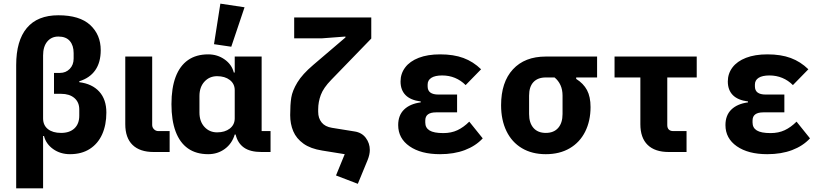

<svg xmlns="http://www.w3.org/2000/svg" viewBox="-20 -836 4540 1056"><path d="M69 -478Q69 -612 127.5 -682Q186 -752 301 -752Q418 -752 476 -698.5Q534 -645 534 -560Q534 -493 504 -450Q474 -407 416 -389V-384Q487 -375 526 -332Q565 -289 565 -217Q565 -149 542 -97.5Q519 -46 474 -17Q429 12 365 12Q312 12 272.5 -16Q233 -44 222 -88H217V200H69ZM277 -435H310Q342 -435 363.5 -457Q385 -479 385 -514V-544Q385 -586 364 -610.5Q343 -635 301 -635Q263 -635 240 -607.5Q217 -580 217 -531V-185Q217 -147 243.5 -126Q270 -105 316 -105Q363 -105 389.5 -130Q416 -155 416 -200V-234Q416 -274 389 -297Q362 -320 316 -320H277Z M913 0H825Q749 0 709 -39Q669 -78 669 -153V-525H817V-149Q817 -135 827 -125Q837 -115 851 -115H913Z M1468 0H1418Q1356 0 1321.5 -24.5Q1287 -49 1276 -96H1271Q1256 -46 1216.5 -17Q1177 12 1125 12Q1059 12 1014 -19.5Q969 -51 946 -112.5Q923 -174 923 -263Q923 -352 946 -413Q969 -474 1014 -505.5Q1059 -537 1125 -537Q1176 -537 1215.5 -509Q1255 -481 1266 -437H1271V-525H1419V-115H1468ZM1271 -185V-340Q1271 -375 1244 -396Q1217 -417 1174 -417Q1132 -417 1104.5 -387Q1077 -357 1077 -308V-217Q1077 -168 1104.5 -138Q1132 -108 1174 -108Q1217 -108 1244 -129Q1271 -150 1271 -185ZM1157 -593 1192 -816 1325 -796 1252 -579Z M1598 -740H2022V-624L1802 -397Q1759 -353 1744.5 -314Q1730 -275 1730 -235V-221Q1730 -186 1749 -162.5Q1768 -139 1806 -133L1930 -113Q1970 -107 1992 -77.5Q2014 -48 2014 -11Q2014 14 2002 44L1948 175L1828 129L1876 12L1752 -8Q1688 -18 1649 -46Q1610 -74 1593 -114Q1576 -154 1576 -203Q1576 -261 1582 -299Q1588 -337 1615.5 -382.5Q1643 -428 1703 -479L1880 -630V-635L1748 -625H1598Z M2635 -75Q2596 -33 2536.5 -10.5Q2477 12 2400 12Q2295 12 2232.5 -31.5Q2170 -75 2170 -148Q2170 -202 2202.5 -233.5Q2235 -265 2294 -273V-278Q2238 -285 2210.5 -313Q2183 -341 2183 -388Q2183 -431 2208.5 -465Q2234 -499 2283 -518Q2332 -537 2401 -537Q2475 -537 2529 -517Q2583 -497 2626 -455L2541 -368Q2515 -394 2482.5 -407.5Q2450 -421 2412 -421Q2373 -421 2352.5 -408Q2332 -395 2332 -371V-361Q2332 -338 2347 -327Q2362 -316 2391 -316H2494V-218H2378Q2349 -218 2334 -207Q2319 -196 2319 -173V-162Q2319 -133 2342.5 -118.5Q2366 -104 2418 -104Q2462 -104 2496 -120Q2530 -136 2561 -167Z M3149 -410V-402Q3189 -377 3208.5 -340.5Q3228 -304 3228 -247Q3228 -171 3198.5 -112Q3169 -53 3113.5 -20.5Q3058 12 2982 12Q2906 12 2850.5 -21Q2795 -54 2765.5 -115Q2736 -176 2736 -257Q2736 -384 2801 -454.5Q2866 -525 2982 -525H3264V-410ZM2982 -410Q2938 -410 2914 -384.5Q2890 -359 2890 -310V-209Q2890 -160 2914 -132.5Q2938 -105 2982 -105Q3026 -105 3050 -132.5Q3074 -160 3074 -209V-310Q3074 -343 3062.5 -368Q3051 -393 3030 -410Z M3658 0Q3582 0 3542 -39Q3502 -78 3502 -153V-410H3360V-525H3812V-410H3650V-148Q3650 -132 3658.5 -123.5Q3667 -115 3683 -115H3756V0Z M4435 -75Q4396 -33 4336.5 -10.5Q4277 12 4200 12Q4095 12 4032.5 -31.5Q3970 -75 3970 -148Q3970 -202 4002.5 -233.5Q4035 -265 4094 -273V-278Q4038 -285 4010.5 -313Q3983 -341 3983 -388Q3983 -431 4008.5 -465Q4034 -499 4083 -518Q4132 -537 4201 -537Q4275 -537 4329 -517Q4383 -497 4426 -455L4341 -368Q4315 -394 4282.5 -407.5Q4250 -421 4212 -421Q4173 -421 4152.5 -408Q4132 -395 4132 -371V-361Q4132 -338 4147 -327Q4162 -316 4191 -316H4294V-218H4178Q4149 -218 4134 -207Q4119 -196 4119 -173V-162Q4119 -133 4142.5 -118.5Q4166 -104 4218 -104Q4262 -104 4296 -120Q4330 -136 4361 -167Z"/></svg>

Font: iA Writer Duo V
Style: Regular
Weight: 400
Designer: Mike Abbink, Paul van der Laan, Pieter van Rosmalen, Oliver Reichenstein
Foundry: Information Architects Inc.
Version: Version 2.000